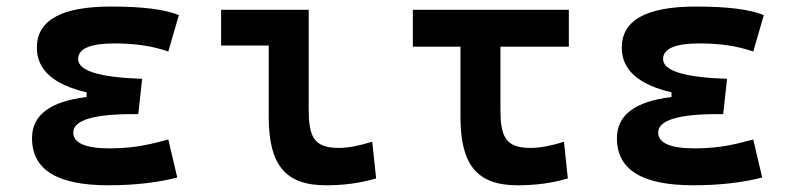

<svg xmlns="http://www.w3.org/2000/svg" viewBox="-20 -547 2384 577"><path d="M305.7 9.8C389.2 9.8 459.5 0.5 512.7 -13.7L485.8 -127.9C442.9 -116.7 392.6 -101.1 309.6 -101.1C236.8 -101.1 200.2 -117.2 200.2 -148.9C200.2 -185.5 260.3 -204.1 379.9 -204.1H395.5L407.2 -310.1C278.8 -314.5 214.8 -334 214.8 -369.6C214.8 -400.9 251.5 -416.5 324.2 -416.5C385.7 -416.5 439 -408.7 485.8 -392.1L517.6 -501.5C475.6 -519 408.2 -527.3 313.5 -527.3C164.6 -527.3 90.8 -486.3 90.8 -403.8C90.8 -337.4 140.1 -293 240.2 -269.5V-255.4C130.4 -242.2 76.2 -201.2 76.2 -131.8C76.2 -36.6 151.9 9.8 305.7 9.8Z M959 9.8C1013.7 9.8 1058.6 3.9 1110.4 -10.7L1098.6 -121.1C1057.1 -108.4 1026.4 -102.5 998 -102.5C921.9 -102.5 907.7 -137.7 907.7 -219.7V-517.6H644.5V-410.2H787.6V-195.3C787.6 -51.8 837.4 9.8 959 9.8Z M1535.2 9.8C1587.9 9.8 1636.2 3.9 1686.5 -10.7L1674.8 -121.1C1635.3 -108.4 1601.1 -102.5 1574.2 -102.5C1498 -102.5 1483.9 -137.7 1483.9 -219.7V-406.7H1689.5V-517.6H1220.7V-406.7H1363.8V-195.3C1363.8 -51.8 1413.6 9.8 1535.2 9.8Z M2063.5 9.8C2147 9.8 2217.3 0.5 2270.5 -13.7L2243.7 -127.9C2200.7 -116.7 2150.4 -101.1 2067.4 -101.1C1994.6 -101.1 1958 -117.2 1958 -148.9C1958 -185.5 2018.1 -204.1 2137.7 -204.1H2153.3L2165 -310.1C2036.6 -314.5 1972.7 -334 1972.7 -369.6C1972.7 -400.9 2009.3 -416.5 2082 -416.5C2143.6 -416.5 2196.8 -408.7 2243.7 -392.1L2275.4 -501.5C2233.4 -519 2166 -527.3 2071.3 -527.3C1922.4 -527.3 1848.6 -486.3 1848.6 -403.8C1848.6 -337.4 1897.9 -293 1998 -269.5V-255.4C1888.2 -242.2 1834 -201.2 1834 -131.8C1834 -36.6 1909.7 9.8 2063.5 9.8Z"/></svg>

Font: Cascadia Code PL SemiBold
Style: Regular
Weight: 600
Monospace: yes
Designer: Aaron Bell
Foundry: Saja Typeworks
Version: Version 2404.023